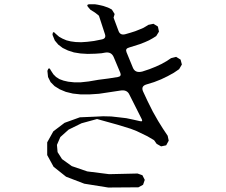

<svg xmlns="http://www.w3.org/2000/svg" viewBox="-20 -838 1040 884"><path d="M666 -652.3 646.5 -643.6 624 -634.8 574.2 -619.1Q555.7 -614.3 562.5 -597.7L591.8 -526.4Q602.5 -500 635.7 -508.8L668 -519.5L697.3 -531.2L722.7 -543L747.1 -556.6L767.6 -570.3L791 -576.2L811.5 -563.5L817.4 -541L804.7 -519.5L780.3 -502.9L752 -487.3L721.7 -472.7L689.5 -460L654.3 -449.2Q627.9 -441.4 638.7 -417L659.2 -373L683.6 -324.2L708 -281.2L730.5 -245.1L752 -212.9L756.8 -190.4L745.1 -168.9L721.7 -164.1L701.2 -175.8L689.5 -192.4L658.2 -210.9L609.4 -234.4L582 -245.1L521.5 -263.7L426.8 -290L355.5 -270.5L295.9 -241.2L257.8 -207L242.2 -170.9L245.1 -137.7L265.6 -105.5L310.5 -73.2L381.8 -48.8L482.4 -36.1L613.3 -39.1L635.7 -31.2L646.5 -9.8L638.7 12.7L617.2 24.4L478.5 25.4L368.2 7.8L284.2 -24.4L226.6 -70.3L197.3 -124V-182.6L225.6 -233.4L277.3 -272.5L347.7 -297.9L416 -300.8L455.1 -302.7L492.2 -301.8L527.3 -297.9L561.5 -293.9L593.8 -287.1L624 -280.3Q638.7 -276.4 632.8 -289.1L576.2 -401.4Q565.4 -426.8 533.2 -420.9L488.3 -414.1L435.5 -406.2L391.6 -403.3H351.6L315.4 -407.2L283.2 -415L254.9 -426.8L231.4 -441.4L212.9 -460L201.2 -483.4L198.2 -511.7Q205.1 -534.2 214.8 -512.7L225.6 -496.1L238.3 -483.4L253.9 -473.6L272.5 -466.8L293.9 -461.9L321.3 -459H351.6L387.7 -462.9L433.6 -470.7L479.5 -476.6L522.5 -483.4Q540 -486.3 534.2 -502L503.9 -574.2Q493.2 -600.6 463.9 -595.7L447.3 -592.8L419.9 -590.8L383.8 -589.8L350.6 -591.8L320.3 -596.7L293 -605.5L268.6 -617.2L248 -632.8L232.4 -651.4L221.7 -677.7Q222.7 -699.2 236.3 -682.6L252 -668.9L267.6 -660.2L286.1 -652.3L305.7 -647.5L328.1 -644.5L353.5 -643.6L381.8 -645.5L413.1 -649.4L447.3 -656.2Q470.7 -660.2 462.9 -681.6L435.5 -765.6L417 -780.3L396.5 -793L384.8 -806.6Q377 -816.4 389.6 -818.4H403.3H417L429.7 -816.4L443.4 -813.5L456.1 -810.5L469.7 -805.7L482.4 -800.8L495.1 -793.9L507.8 -773.4L502.9 -756.8L525.4 -696.3Q533.2 -673.8 557.6 -680.7L581.1 -687.5L602.5 -694.3L622.1 -702.1L638.7 -709L652.3 -716.8L663.1 -723.6L686.5 -728.5L707 -715.8L711.9 -692.4L699.2 -671.9L683.6 -662.1Z"/></svg>

Font: B2 Hana
Style: Regular
Weight: 500
Version: 2020-08-05; (max)